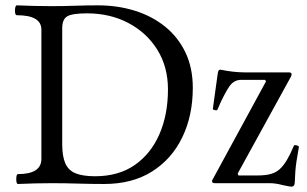

<svg xmlns="http://www.w3.org/2000/svg" viewBox="-20 -686 1150 719"><path d="M47 3Q43 3 41.5 -6Q40 -15 41.5 -24.5Q43 -34 47 -34Q135 -34 135 -91V-575Q135 -629 43 -629Q38 -629 36.5 -638.5Q35 -648 37 -657Q39 -666 43 -666Q109 -663 174 -663Q218 -663 260.5 -664.5Q303 -666 346 -666Q420 -666 484.5 -646Q549 -626 598 -586.5Q647 -547 674.5 -489.5Q702 -432 702 -357Q702 -253 662.5 -171.5Q623 -90 549 -43.5Q475 3 370 3Q321 3 272 1.5Q223 0 174 0Q112 0 47 3ZM336 -26Q424 -26 484.5 -68Q545 -110 577 -183.5Q609 -257 609 -351Q609 -436 569 -500Q529 -564 460.5 -600Q392 -636 306 -636Q251 -636 232 -625Q213 -614 213 -580V-146Q213 -101 224.5 -74.5Q236 -48 263 -37Q290 -26 336 -26ZM1071 13Q1068 13 1060 11.5Q1052 10 1038 7Q1023 3 1011.5 1.5Q1000 0 991 0H786Q774 0 774 -7Q774 -12 778 -17L976 -381L973 -387H883Q857 -387 840 -364Q832 -353 820 -330.5Q808 -308 794 -275Q794 -273 789.5 -273Q785 -273 781 -274.5Q777 -276 777 -278L795 -408Q796 -416 798 -420.5Q800 -425 806 -425Q830 -420 853 -417.5Q876 -415 894 -415H1061Q1072 -415 1072 -408Q1072 -404 1069 -398L870 -36L873 -29H946Q974 -29 994 -34.5Q1014 -40 1028 -53Q1042 -66 1054.5 -87Q1067 -108 1080 -139Q1081 -143 1086 -142.5Q1091 -142 1095.5 -140Q1100 -138 1099 -134Q1088 -74 1086 -44Q1084 -14 1084 -5Q1084 13 1071 13Z"/></svg>

Font: Junicode VF
Style: Regular
Weight: 400
Designer: Peter S. Baker
Version: Version 2.213